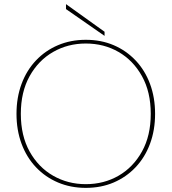

<svg xmlns="http://www.w3.org/2000/svg" viewBox="-20 -903 832 931"><path d="M396 8Q323 8 261.5 -18Q200 -44 154.5 -92Q109 -140 84.5 -206Q60 -272 60 -351Q60 -430 84.5 -496Q109 -562 154.5 -610Q200 -658 261.5 -684Q323 -710 396 -710Q470 -710 531 -684Q592 -658 637.5 -610Q683 -562 707.5 -496Q732 -430 732 -351Q732 -272 707.5 -206Q683 -140 637.5 -92Q592 -44 531 -18Q470 8 396 8ZM396 -10Q484 -10 555 -51Q626 -92 668.5 -168.5Q711 -245 711 -351Q711 -457 668.5 -533.5Q626 -610 555 -651Q484 -692 396 -692Q309 -692 237.5 -651Q166 -610 123.5 -533.5Q81 -457 81 -351Q81 -245 123.5 -168.5Q166 -92 237.5 -51Q309 -10 396 -10ZM300 -859V-883L487 -749V-729Z"/></svg>

Font: Poppins Devanagari Thin
Style: Regular
Weight: 100
Designer: Ninad Kale (Devanagari), Jonny Pinhorn (Latin)
Foundry: Indian Type Foundry
Version: 4.005